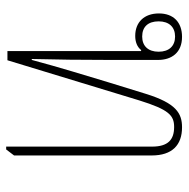

<svg xmlns="http://www.w3.org/2000/svg" viewBox="-14 -578 596 607"><g transform="rotate(90 283.5 -274.0)"><path d="M443 4H452L471 -21V-456C471 -521 438 -552 382 -552C338 -552 306 -534 276 -437L239 -317C219 -250 193 -167 169 -77H166C168 -157 169 -233 169 -325V-476C169 -519 146 -552 96 -552C50 -552 22 -525 22 -479C22 -432 50 -404 93 -404C112 -404 128 -410 138 -423L141 -422V0H170L297 -417C326 -510 344 -527 381 -527C421 -527 443 -508 443 -457ZM95 -426C64 -426 47 -445 47 -478C47 -511 65 -530 95 -530C125 -530 143 -511 143 -478C143 -445 125 -426 95 -426Z"/></g></svg>

Font: Noto Serif Thai SemiCondensed Thin
Style: Regular
Weight: 100
Width: 4
Designer: Monotype Design Team
Foundry: Monotype Imaging Inc.
Version: Version 2.002